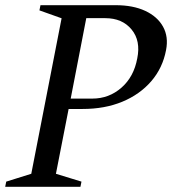

<svg xmlns="http://www.w3.org/2000/svg" viewBox="-46 -720 663 740"><path d="M-26 0 -22 -20 93 -56 71 -32 195 -668 207 -644 106 -680 110 -700H400Q467 -700 514 -678Q561 -656 582.5 -617Q604 -578 594 -527Q581 -458 537 -407Q493 -356 425.5 -328Q358 -300 272 -300H200L222 -318L166 -32L154 -55L268 -20L264 0ZM223 -322 208 -340H310Q374 -340 422 -382Q470 -424 483 -495Q497 -563 461 -606.5Q425 -650 360 -650H268L290 -668Z"/></svg>

Font: Wittgenstein
Style: Italic
Weight: 400
Italic angle: -11°
Designer: Jörg Drees
Foundry: Jörg Drees
Version: Version 1.500